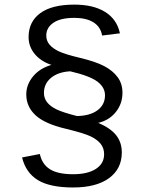

<svg xmlns="http://www.w3.org/2000/svg" viewBox="-20 -745 640 849"><path d="M308.6 -724.6Q393.1 -724.6 445.1 -692.1Q497.1 -659.7 510.3 -597.7L431.6 -587.9Q424.8 -626.5 393.3 -646.2Q361.8 -666 308.6 -666Q247.6 -666 216.1 -644.3Q184.6 -622.6 184.6 -587.9Q184.6 -564.5 199.2 -547.4Q213.9 -530.3 241 -517.6Q268.1 -504.9 331.5 -489.7Q403.3 -472.7 441.4 -452.4Q479.5 -432.1 500.5 -403.3Q521.5 -374.5 521.5 -335Q521.5 -286.6 492.4 -250Q463.4 -213.4 414.6 -201.7Q469.2 -178.2 493.9 -146.7Q518.6 -115.2 518.6 -70.8Q518.6 1.5 462.2 42.7Q405.8 84 303.2 84Q201.2 84 147.7 51.5Q94.2 19 77.6 -48.8L156.2 -64Q166 -18.6 200.9 3.4Q235.8 25.4 303.2 25.4Q367.2 25.4 403.8 2Q440.4 -21.5 440.4 -63Q440.4 -90.3 424.8 -109.4Q409.2 -128.4 380.6 -142.1Q352.1 -155.8 274.4 -174.8Q179.2 -196.8 137.7 -234.9Q96.2 -272.9 96.2 -327.6Q96.2 -371.1 126.2 -407.2Q156.2 -443.4 207.5 -458Q160.6 -473.6 133.5 -506.3Q106.4 -539.1 106.4 -581.1Q106.4 -648.9 158 -686.8Q209.5 -724.6 308.6 -724.6ZM444.3 -323.7Q444.3 -358.9 410.4 -384.3Q376.5 -409.7 290.5 -429.7Q237.3 -426.8 205.8 -400.9Q174.3 -375 174.3 -334Q174.3 -310.1 188.7 -292.2Q203.1 -274.4 230.2 -261.2Q257.3 -248 320.3 -231.9Q378.4 -232.9 411.4 -257.6Q444.3 -282.2 444.3 -323.7Z"/></svg>

Font: Cousine
Style: Regular
Weight: 400
Monospace: yes
Designer: Steve Matteson
Foundry: Ascender Corporation
Version: Version 1.20